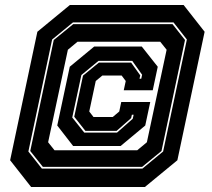

<svg xmlns="http://www.w3.org/2000/svg" viewBox="-20 -734 849 768"><path d="M104.5 14 20.5 -93 129.5 -607 259.5 -714H714.5L798.5 -607L689.5 -93L559.5 14ZM147.5 -59.5H549.5L632.5 -128L727.5 -576L674 -644.5H272L188.5 -576L93.5 -128ZM151.5 -66.5 101 -130 195 -574 273 -637.5H670L720 -574L626 -130L548.5 -66.5ZM317 -203.5H448L511 -259L514.5 -275H507.5L504.5 -261.5L446.5 -210.5H321.5L277 -267L312 -431.5L375.5 -483.5H504.5L541 -432.5L538 -419H545L548.5 -435L509 -490.5H374L305.5 -434L269 -264ZM198 -133H529L567.5 -165L646.5 -535L621 -567H290L251.5 -535L172.5 -165ZM272.5 -150 209 -232 259 -467 357 -548H547L611 -467L591 -373H475L483 -410L466.5 -432H389.5L363 -410L337 -288L354 -266H431L457 -288L465 -326H581L561 -232L462.5 -150Z"/></svg>

Font: Tourney ExtraBold
Style: Italic
Weight: 800
Italic angle: -12°
Version: Version 1.015